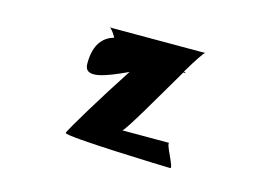

<svg xmlns="http://www.w3.org/2000/svg" viewBox="-57 -688 728 527"><g transform="rotate(15 307.5 -425.0)"><path d="M156 -279C156 -269 448 -260 458 -260C468 -260 428 -326 438 -326H304C311 -326 379 -445 425 -523C432 -522 435 -521 426 -526C448 -563 466 -590 469 -590H197C202 -590 210 -578 217 -566C187 -557 164 -534 164 -478C164 -435 222 -458 282 -486C228 -404 156 -285 156 -279Z"/></g></svg>

Font: Ampere
Style: SCExt
Weight: 400
Version: Version 1